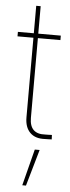

<svg xmlns="http://www.w3.org/2000/svg" viewBox="-61 -691 353 962"><g transform="rotate(5 116.0 -210.0)"><path d="M216.8 -522.5V-500H1V-522.5ZM81.1 -660.6H103.5V-99.1Q103.5 -58.1 123.3 -38.8Q143.1 -19.5 182.6 -22Q190.9 -22 199.2 -22.2Q207.5 -22.5 215.8 -22.9L216.8 -0.5Q208.5 0 200.2 0.2Q191.9 0.5 183.1 0.5Q134.3 3.4 107.7 -23.2Q81.1 -49.8 81.1 -99.1ZM89.8 241.2 136.7 57.6H161.1L108.4 241.2Z"/></g></svg>

Font: Inter 28pt Thin
Style: Regular
Weight: 250
Designer: Rasmus Andersson
Foundry: rsms
Version: Version 4.001;git-66647c0bb